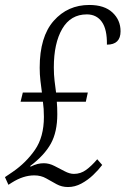

<svg xmlns="http://www.w3.org/2000/svg" viewBox="-20 -744 506 774"><path d="M254 10Q229 10 208 -1.5Q187 -13 166 -25Q145 -37 118 -37Q74 -37 28 -8L14 1L0 -30L31 -51Q85 -88 121 -140Q157 -192 157 -273Q157 -306 153 -334H63L72 -371H149Q146 -393 143 -418.5Q140 -444 140 -471Q140 -596 196.5 -660Q253 -724 340 -724Q401 -724 433.5 -693.5Q466 -663 466 -618Q466 -564 411 -564Q412 -626 390.5 -656Q369 -686 330 -686Q265 -686 231 -628Q197 -570 197 -472Q197 -443 200 -418Q203 -393 206 -371H334L326 -334H209Q210 -323 210.5 -310Q211 -297 211 -284Q211 -212 185 -165Q159 -118 102 -75L103 -72Q119 -80 131.5 -83Q144 -86 157 -86Q178 -86 199.5 -75Q221 -64 241 -53.5Q261 -43 278 -43Q305 -43 327 -59Q349 -75 372 -102L392 -79Q377 -59 355.5 -38.5Q334 -18 308 -4Q282 10 254 10Z"/></svg>

Font: Noto Serif ExtraCondensed Light
Style: Italic
Weight: 300
Width: 2
Italic angle: -12°
Designer: Monotype Design Team
Foundry: Monotype Imaging Inc.
Version: Version 2.014; ttfautohint (v1.8.4.7-5d5b)